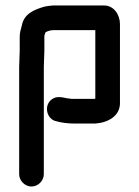

<svg xmlns="http://www.w3.org/2000/svg" viewBox="-20 -470 508 701"><path d="M140 166V-226C140 -239 142 -273 142 -286V-340L146 -352C155 -357 164 -360 177 -360H328V-110C327 -109 325 -109 324 -109H241C238 -110 233 -110 226 -111C206 -115 187 -120 170 -108C138 -86 150 -33 187 -27C204 -22 229 -19 250 -19H328C375 -22 418 -47 418 -93V-382C418 -416 396 -450 360 -450H174C162 -449 152 -448 143 -446C105 -435 68 -420 60 -378C57 -366 52 -352 52 -337V-285C52 -272 50 -238 50 -226V166C50 190 71 211 95 211C119 211 140 190 140 166Z"/></svg>

Font: Electronic
Style: Blk
Weight: 900
Version: Version 1.011